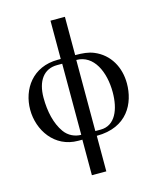

<svg xmlns="http://www.w3.org/2000/svg" viewBox="-130 -773 884 1080"><g transform="rotate(-15 311.5 -233.0)"><path d="M353 -683H269V-460H252C104 -460 29 -347 29 -228C29 -110 107 10 245 10H269V217H353V10C532 10 593 -117 593 -231C593 -325 548 -408 461 -444C430 -457 396 -460 353 -460ZM352 -18V-432C454 -432 503 -322 503 -204C503 -104 468 -18 383 -18ZM270 -18C235 -18 197 -34 173 -68C136 -120 119 -193 119 -274C119 -371 162 -432 240 -432H270Z"/></g></svg>

Font: XITS Math
Style: Regular
Weight: 400
Designer: MicroPress Inc., with final additions and corrections provided by Coen Hoffman, Elsevier (retired)
Version: Version 1.108